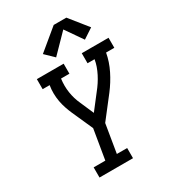

<svg xmlns="http://www.w3.org/2000/svg" viewBox="-230 -1095 1080 1211"><g transform="rotate(-30 309.5 -489.0)"><path d="M129 0V-74H214L250 -290L183 -440Q172 -465 163 -491.5Q154 -518 149 -546Q144 -574 143.5 -603Q143 -632 148 -662H97V-735H292V-662H231Q224 -611 231.5 -562Q239 -513 259 -470L302 -371L384 -477Q401 -498 415.5 -520Q430 -542 442 -565.5Q454 -589 462.5 -613Q471 -637 475 -662H424V-735H619V-662H559Q548 -601 519 -542.5Q490 -484 450 -432L332 -280L298 -74H373V0ZM271 -793 209 -853 360 -978H452L557 -847L484 -799L398 -923Z"/></g></svg>

Font: Iosevka Curly Slab Extended
Style: Italic
Weight: 400
Width: 7
Italic angle: -9°
Monospace: yes
Designer: Belleve Invis
Foundry: Belleve Invis
Version: Version 11.1.0; ttfautohint (v1.8.3)